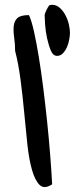

<svg xmlns="http://www.w3.org/2000/svg" viewBox="-20 -765 332 800"><path d="M43 -552.7Q43 -581.1 39.1 -607.9Q35.2 -634.8 37.1 -655.8Q39.1 -676.8 52.2 -689.5Q65.4 -702.1 100.6 -702.1Q111.3 -679.7 121.6 -633.8Q131.8 -587.9 141.6 -528.3Q151.4 -468.8 160.2 -398.9Q168.9 -329.1 176.3 -258.8Q183.6 -188.5 189 -120.6Q194.3 -52.7 197.3 2.9Q165 24.4 145.5 5.9Q126 -12.7 113.3 -57.1Q100.6 -101.6 93.8 -165.5Q86.9 -229.5 80.6 -298.3Q74.2 -367.2 65.4 -434.1Q56.6 -501 43 -552.7ZM166 -701.2Q166 -704.1 168 -710Q169.9 -715.8 173.3 -722.7Q176.8 -729.5 180.2 -735.4Q183.6 -741.2 185.5 -743.2Q187.5 -743.2 190.4 -744.1Q192.4 -744.1 193.8 -744.6Q195.3 -745.1 196.3 -745.1Q214.8 -745.1 229 -732.4Q243.2 -719.7 252.9 -701.2Q262.7 -682.6 267.1 -662.6Q271.5 -642.6 271.5 -627.9Q271.5 -618.2 268.6 -601.1Q265.6 -584 259.3 -569.3Q252.9 -554.7 242.7 -543.5Q232.4 -532.2 217.8 -532.2Q201.2 -532.2 191.9 -554.2Q182.6 -576.2 176.3 -605Q169.9 -633.8 168 -661.6Q166 -689.5 166 -701.2Z"/></svg>

Font: Gloria Hallelujah
Style: Regular
Weight: 400
Designer: Kimberly Geswein
Foundry: Kimberly Geswein
Version: Version 1.004 2010